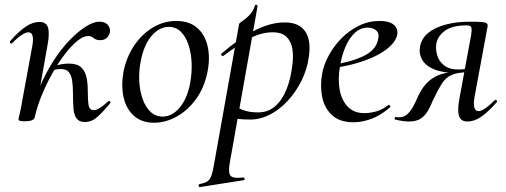

<svg xmlns="http://www.w3.org/2000/svg" viewBox="-20 -484 2053 779"><path d="M121 -9 106 -10Q116 -71 140 -128Q164 -185 195 -234Q226 -283 260.5 -319Q295 -355 327 -375.5Q359 -396 384 -396Q405 -396 416.5 -384Q428 -372 426 -354Q424 -341 414 -331Q404 -321 387 -321Q370 -321 360 -329.5Q350 -338 338 -338Q318 -338 293.5 -318Q269 -298 243 -264Q217 -230 193 -187.5Q169 -145 150 -99Q131 -53 121 -9ZM82 8Q66 8 60.5 6Q55 4 55 1Q55 -2 60.5 -25Q66 -48 70 -74L111 -297Q121 -353 95 -353Q84 -353 67 -341.5Q50 -330 29 -309Q26 -305 22 -309.5Q18 -314 21 -317Q56 -357 84.5 -376Q113 -395 140 -395Q167 -395 174.5 -373Q182 -351 173 -302L121 -9Q118 8 82 8ZM324 11Q301 11 290.5 -3.5Q280 -18 278 -45Q276 -72 276 -107Q276 -133 273 -155Q270 -177 260 -190.5Q250 -204 226 -204Q211 -204 194 -199L191 -212Q210 -220 227 -223Q244 -226 259 -226Q293 -226 309 -211Q325 -196 330.5 -172Q336 -148 336 -121Q336 -78 339.5 -57.5Q343 -37 361 -37Q372 -37 387.5 -47.5Q403 -58 419 -73Q422 -77 426 -72.5Q430 -68 427 -65Q398 -30 375 -9.5Q352 11 324 11Z M605 14Q555 14 523.5 -14Q492 -42 481.5 -89Q471 -136 481 -193Q493 -252 524 -298.5Q555 -345 599.5 -372Q644 -399 695 -399Q748 -399 780 -371Q812 -343 822.5 -296Q833 -249 822 -193Q809 -128 775 -81.5Q741 -35 696 -10.5Q651 14 605 14ZM640 -11Q678 -11 709 -47.5Q740 -84 752 -149Q759 -189 757.5 -228.5Q756 -268 745 -301.5Q734 -335 714 -355Q694 -375 664 -375Q627 -375 595.5 -339Q564 -303 551 -236Q543 -195 545 -155.5Q547 -116 558.5 -83Q570 -50 590.5 -30.5Q611 -11 640 -11Z M791 275Q787 276 786 270Q785 264 789 263Q810 259 820.5 252.5Q831 246 837 230.5Q843 215 848 185L950 -386Q950 -389 958.5 -395Q967 -401 979 -410.5Q991 -420 1000.5 -433Q1010 -446 1014 -461Q1015 -465 1020.5 -464Q1026 -463 1025 -459L912 178Q905 218 916 229.5Q927 241 966 236Q970 235 972 240.5Q974 246 969 247ZM996 1Q963 1 942.5 -2Q922 -5 908 -8L918 -63Q938 -49 963.5 -38.5Q989 -28 1027 -28Q1068 -28 1096.5 -53Q1125 -78 1142.5 -121.5Q1160 -165 1166 -220Q1171 -254 1166.5 -284Q1162 -314 1143.5 -333.5Q1125 -353 1086 -353Q1040 -353 993.5 -328Q947 -303 886 -257Q883 -255 879 -259.5Q875 -264 879 -267Q940 -320 1006.5 -356.5Q1073 -393 1136 -393Q1193 -393 1218 -357Q1243 -321 1233 -253Q1226 -202 1203 -156Q1180 -110 1147 -74.5Q1114 -39 1075 -19Q1036 1 996 1Z M1414 12Q1359 12 1328 -16Q1297 -44 1287.5 -89Q1278 -134 1287 -185Q1294 -223 1315 -261Q1336 -299 1367 -330Q1398 -361 1437 -380Q1476 -399 1520 -399Q1558 -399 1576.5 -384.5Q1595 -370 1592 -345Q1588 -321 1564.5 -298Q1541 -275 1504 -257Q1467 -239 1421 -226Q1375 -213 1327 -208L1329 -221Q1404 -232 1455 -256.5Q1506 -281 1514 -324Q1520 -349 1506.5 -360.5Q1493 -372 1473 -372Q1443 -372 1420 -351Q1397 -330 1382 -295Q1367 -260 1360 -218Q1350 -164 1358 -120.5Q1366 -77 1391 -51Q1416 -25 1458 -25Q1481 -25 1506.5 -32Q1532 -39 1556 -58Q1558 -60 1561.5 -56Q1565 -52 1563 -49Q1525 -16 1487.5 -2Q1450 12 1414 12Z M1639 9Q1628 9 1614 7Q1600 5 1583 1Q1580 0 1581.5 -5.5Q1583 -11 1587 -9Q1591 -8 1599 -8Q1619 -8 1633 -21Q1647 -34 1658 -55Q1669 -76 1678 -97Q1696 -134 1719.5 -154.5Q1743 -175 1771.5 -183.5Q1800 -192 1829 -192L1834 -188Q1778 -188 1743 -202Q1708 -216 1693.5 -240.5Q1679 -265 1684 -294Q1690 -328 1717.5 -350.5Q1745 -373 1789 -384.5Q1833 -396 1886 -396Q1920 -396 1935.5 -394.5Q1951 -393 1955.5 -388.5Q1960 -384 1958 -375L1905 -89Q1896 -33 1922 -33Q1932 -33 1949 -44.5Q1966 -56 1987 -77Q1991 -81 1995 -76.5Q1999 -72 1995 -69Q1960 -29 1932 -10Q1904 9 1877 9Q1850 9 1842.5 -13Q1835 -35 1844 -84L1886 -312Q1893 -345 1893.5 -359.5Q1894 -374 1889 -377.5Q1884 -381 1872 -381Q1815 -381 1785 -359Q1755 -337 1750 -305Q1747 -283 1754 -259Q1761 -235 1782 -218.5Q1803 -202 1841 -202Q1863 -202 1888 -208L1882 -191Q1838 -191 1813 -180Q1788 -169 1772.5 -144.5Q1757 -120 1737 -78Q1727 -53 1715.5 -33.5Q1704 -14 1686.5 -2.5Q1669 9 1639 9Z"/></svg>

Font: Cormorant Medium
Style: Italic
Weight: 500
Italic angle: -10°
Designer: Christian Thalmann (Catharsis Fonts)
Foundry: Catharsis Fonts
Version: Version 4.000